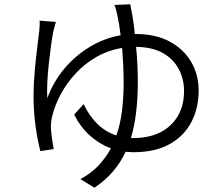

<svg xmlns="http://www.w3.org/2000/svg" viewBox="-20 -811 1040 893"><path d="M586 -791Q591 -766 597 -731Q603 -696 607 -653H610Q703 -653 768.5 -618Q834 -583 869 -523.5Q904 -464 904 -390Q904 -309 870.5 -244Q837 -179 769.5 -141Q702 -103 599 -103L564 -105Q541 -55 505 -13Q469 29 419 62L354 22Q403 -4 437.5 -40.5Q472 -77 496 -121Q442 -141 398 -180.5Q354 -220 325 -278L369 -327Q395 -272 432.5 -235Q470 -198 521 -181Q540 -234 547.5 -296Q555 -358 555 -427Q555 -470 553 -511Q551 -552 548 -588Q482 -577 427.5 -545.5Q373 -514 332 -469.5Q291 -425 263.5 -374.5Q236 -324 224 -275Q220 -262 218 -245Q216 -228 217 -211Q218 -195 222 -166Q226 -137 230 -118L168 -108Q155 -155 145.5 -224Q136 -293 136 -364Q136 -420 141.5 -481Q147 -542 153.5 -593.5Q160 -645 163 -672Q164 -684 164.5 -695Q165 -706 164 -715L240 -709Q237 -699 234 -688Q231 -677 228 -665Q223 -640 217.5 -600Q212 -560 207 -514.5Q202 -469 200 -426.5Q198 -384 200 -354Q228 -431 279.5 -492Q331 -553 398.5 -593.5Q466 -634 541 -647Q538 -673 534.5 -694Q531 -715 528 -729Q525 -744 521 -761Q517 -778 512 -788ZM613 -593Q617 -553 619 -511.5Q621 -470 621 -427Q621 -357 613.5 -292Q606 -227 589 -169H601Q672 -169 724.5 -195Q777 -221 806.5 -270.5Q836 -320 836 -388Q836 -443 811.5 -489.5Q787 -536 738 -564Q689 -592 613 -593Z"/></svg>

Font: Source Han Sans SC Normal
Style: Regular
Weight: 350
Designer: Ryoko NISHIZUKA 西塚涼子 (kana, bopomofo & ideographs); Paul D. Hunt (Latin, Greek & Cyrillic); Sandoll Communications 산돌커뮤니
Foundry: Adobe
Version: Version 2.004;hotconv 1.0.118;makeotfexe 2.5.65603